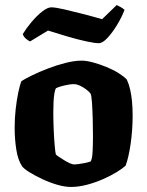

<svg xmlns="http://www.w3.org/2000/svg" viewBox="-20 -740 583 760"><path d="M261 0Q236 0 205.5 -9Q175 -18 146.5 -31.5Q118 -45 97 -58Q76 -71 68 -81Q51 -106 44.5 -148Q38 -190 38 -234Q38 -272 42 -307.5Q46 -343 52 -372.5Q58 -402 65 -419Q79 -428 106.5 -441.5Q134 -455 169 -468.5Q204 -482 239.5 -491Q275 -500 303 -500Q322 -500 348 -493Q374 -486 401 -475Q428 -464 449.5 -450.5Q471 -437 482 -425Q490 -408 495 -386.5Q500 -365 502.5 -339Q505 -313 505 -282Q505 -225 497 -170Q489 -115 477 -84Q465 -73 441.5 -58.5Q418 -44 387 -30.5Q356 -17 323.5 -8.5Q291 0 261 0ZM274 -89Q279 -89 291 -90.5Q303 -92 317 -95Q331 -98 339 -101Q345 -111 346.5 -139Q348 -167 348 -201Q348 -232 347 -269Q346 -306 344 -335Q342 -364 338 -370Q334 -376 322.5 -385Q311 -394 297.5 -400.5Q284 -407 271 -407Q262 -407 248.5 -404.5Q235 -402 222.5 -398.5Q210 -395 202 -391Q198 -386 195.5 -371.5Q193 -357 192 -337.5Q191 -318 191 -296Q191 -264 192.5 -227.5Q194 -191 196.5 -163.5Q199 -136 201 -129Q203 -126 212 -120Q221 -114 233 -106.5Q245 -99 256 -94Q267 -89 274 -89ZM371 -569Q355 -569 320.5 -576.5Q286 -584 245.5 -596Q205 -608 170 -619L99 -576Q92 -579 83 -586.5Q74 -594 70 -605Q84 -628 104.5 -652.5Q125 -677 146.5 -694Q168 -711 183 -711Q199 -711 234 -703Q269 -695 309.5 -684.5Q350 -674 384 -664L442 -720Q449 -716 456.5 -712.5Q464 -709 473 -701Q462 -672 443.5 -641.5Q425 -611 405.5 -590Q386 -569 371 -569Z"/></svg>

Font: Texturina 12pt ExtraBold
Style: Regular
Weight: 800
Designer: Guillermo Torres Carreño
Foundry: Omnibus-Type
Version: Version 1.002